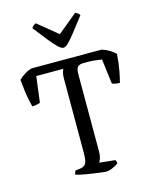

<svg xmlns="http://www.w3.org/2000/svg" viewBox="-137 -1045 906 1135"><g transform="rotate(-15 315.5 -477.5)"><path d="M368 0Q362 0 344 -2.5Q326 -5 303 -8Q280 -11 256.5 -15Q233 -19 214.5 -23Q196 -27 188 -30Q188 -37 191 -44Q194 -51 196 -54L224 -57Q243 -60 253 -68.5Q263 -77 266.5 -96Q270 -115 270 -148V-595Q270 -619 274 -633Q278 -647 282 -653H116L96 -495Q90 -492 76.5 -489Q63 -486 47 -486Q43 -500 37.5 -526.5Q32 -553 27.5 -587Q23 -621 20 -656Q34 -670 57 -684.5Q80 -699 102 -704H529Q553 -697 576 -683Q599 -669 611 -656Q607 -600 598.5 -555Q590 -510 583 -486Q568 -486 554.5 -489Q541 -492 536 -495L517 -647Q499 -650 471 -653Q443 -656 407 -655Q383 -655 373 -646Q363 -637 361 -623.5Q359 -610 359 -594V-126Q359 -103 353.5 -86Q348 -69 343 -62L439 -52Q441 -51 443 -44Q445 -37 445 -30Q431 -19 408.5 -9.5Q386 0 368 0ZM315 -773Q302 -773 282.5 -792Q263 -811 234.5 -846.5Q206 -882 167 -932Q170 -938 177.5 -945Q185 -952 194 -955L315 -856L435 -955Q444 -951 451.5 -945Q459 -939 461 -933Q421 -881 393 -845Q365 -809 346.5 -791Q328 -773 315 -773Z"/></g></svg>

Font: Texturina 12pt Light
Style: Regular
Weight: 300
Designer: Guillermo Torres Carreño
Foundry: Omnibus-Type
Version: Version 1.002